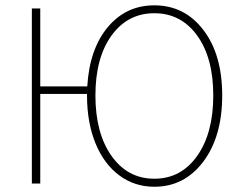

<svg xmlns="http://www.w3.org/2000/svg" viewBox="-20 -692 914 724"><path d="M400.6 -104Q461.4 -18.1 562 -18.1Q662.6 -18.1 723.4 -104Q784.2 -189.9 784.2 -332Q784.2 -474.1 723.4 -558.1Q662.6 -642.1 562 -642.1Q461.4 -642.1 400.6 -558.1Q339.8 -474.1 339.8 -332Q339.8 -189.9 400.6 -104ZM562 12.2Q487.8 12.2 430.2 -30.3Q372.6 -72.8 340.3 -151.1Q308.1 -229.5 308.1 -332V-337.9H131.8V0H100.1V-660.2H131.8V-366.2H309.1Q317.4 -506.8 386.2 -589.4Q455.1 -671.9 562 -671.9Q675.8 -671.9 746.8 -579.1Q817.9 -486.3 817.9 -332Q817.9 -177.2 746.6 -82.5Q675.3 12.2 562 12.2Z"/></svg>

Font: Source Sans 3 ExtraLight
Style: Regular
Weight: 200
Designer: Paul D. Hunt
Foundry: Adobe
Version: Version 3.052;hotconv 1.1.0;makeotfexe 2.6.0